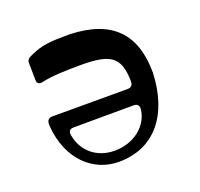

<svg xmlns="http://www.w3.org/2000/svg" viewBox="-105 -676 840 806"><g transform="rotate(-20 315.0 -273.0)"><path d="M284 -560C199 -560 157 -558 100 -530C87 -524 81 -516 82 -502L83 -429C83 -411 95 -407 111 -411C152 -421 222 -423 281 -423C411 -423 457 -401 458 -286C458 -270 450 -261 434 -261H97C82 -261 73 -252 73 -236V-227C85 -70 185 14 295 14C460 14 550 -109 557 -289C557 -462 471 -554 284 -560ZM434 -188C451 -188 459 -178 457 -162C449 -91 382 -36 295 -36C216 -36 157 -85 144 -160C141 -176 148 -187 165 -187Z"/></g></svg>

Font: OpenDyslexic3
Style: Regular
Weight: 400
Designer: Abelardo Gonzalez
Version: Version 3.001;PS 003.001;hotconv 1.0.88;makeotf.lib2.5.64775